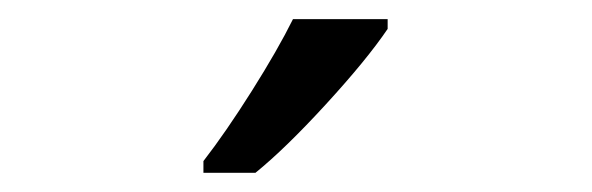

<svg xmlns="http://www.w3.org/2000/svg" viewBox="-20 -786 617 200"><path d="M191.9 -618.2Q215.3 -648.4 242.4 -691.4Q269.5 -734.4 285.2 -766.1H383.8V-755.9Q362.3 -724.1 319.8 -677.7Q277.3 -631.3 246.1 -606H191.9Z"/></svg>

Font: Open Sans Y to K
Style: Regular
Weight: 400
Version: Version 1.10